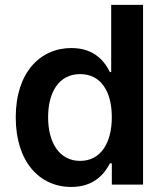

<svg xmlns="http://www.w3.org/2000/svg" viewBox="-20 -747 670 777"><path d="M268.5 9.6C362.2 9.6 404.5 -46.2 424.7 -85.9H432.5V0H558.9V-727.3H430V-455.3H424.7C405.2 -494.7 365.1 -552.6 268.8 -552.6C142.8 -552.6 43.7 -453.8 43.7 -272C43.7 -92.3 139.9 9.6 268.5 9.6ZM304.3 -95.9C219.5 -95.9 174.7 -170.5 174.7 -272.7C174.7 -374.3 218.8 -447.1 304.3 -447.1C387.1 -447.1 432.5 -378.6 432.5 -272.7C432.5 -166.9 386.4 -95.9 304.3 -95.9Z"/></svg>

Font: TID UI Semi Bold
Style: Regular
Weight: 600
Designer: The TID Project Authors
Foundry: Bakken & Bæck
Version: Version 1.001;hotconv 1.0.109;makeotfexe 2.5.65596